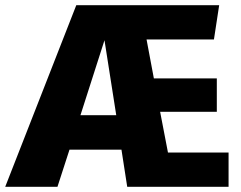

<svg xmlns="http://www.w3.org/2000/svg" viewBox="-47 -715 921 735"><path d="M596 -131 566 -287H783V-415H542L514 -564H772L792 -695H245L-27 0H173L219 -142H418L440 0H828V-131ZM261 -274 353 -561 398 -274Z"/></svg>

Font: Fira Sans ExtraBold
Style: Regular
Weight: 800
Designer: bBox Type GmbH & Carrois Corporate GbR & Edenspiekermann AG
Foundry: bBox Type GmbH & Carrois Corporate GbR & Edenspiekermann AG
Version: Version 4.300;PS 004.300;hotconv 1.0.88;makeotf.lib2.5.64775